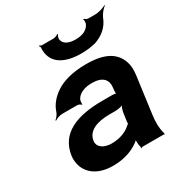

<svg xmlns="http://www.w3.org/2000/svg" viewBox="-179 -894 979 1035"><g transform="rotate(-30 310.0 -377.0)"><path d="M548 -128 578 -352C582 -383 581 -410 573 -433C551 -501 490 -538 374 -538C288 -538 222 -519 179 -488C149 -467 120 -436 107 -397C103 -382 89 -365 79 -358L82 -355C91 -362 114 -370 129 -370H222C230 -370 242 -364 245 -359L249 -361C246 -366 249 -383 252 -390C267 -419 304 -434 349 -434C415 -434 443 -404 436 -353L434 -338C433 -331 434 -318 437 -314L439 -317C436 -321 422 -323 413 -323H353C193 -323 77 -279 59 -148C56 -125 59 -104 65 -85C84 -30 137 10 228 10C299 10 352 -11 391 -40C396 -44 403 -50 405 -54L402 -55C400 -51 401 -43 401 -37C401 -26 402 -16 405 -7C406 -5 405 1 404 3L405 5C406 3 411 0 414 0H546C548 0 551 2 552 3L554 1C553 0 551 -2 551 -4C551 -5 553 -7 553 -7L551 -10C542 -43 541 -80 548 -128ZM202 -159C210 -218 272 -240 348 -240H384C402 -240 431 -246 439 -253L435 -256C427 -249 419 -225 417 -211L410 -162C410 -159 408 -145 410 -143L412 -146C410 -148 400 -141 398 -138C373 -115 331 -98 281 -98C232 -98 197 -122 202 -159ZM393 -681C348 -681 320 -696 315 -725C314 -733 318 -749 324 -754L320 -756C315 -751 300 -745 290 -745H220C215 -745 208 -749 205 -751L202 -748C205 -746 209 -740 208 -735C207 -718 208 -701 213 -687C229 -633 286 -600 382 -600C413 -600 445 -604 472 -611C519 -627 560 -658 579 -710C587 -729 607 -752 620 -761L619 -764C605 -755 572 -745 552 -745H508C500 -745 489 -751 486 -756L481 -754C485 -749 484 -733 481 -725C468 -696 437 -681 393 -681Z"/></g></svg>

Font: Asimov
Style: EdgeWideIt
Weight: 500
Designer: Google
Version: Version 2.000980: 2014